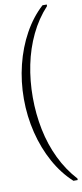

<svg xmlns="http://www.w3.org/2000/svg" viewBox="-100 -838 418 976"><g transform="rotate(-10 109.0 -350.0)"><path d="M20 -350Q20 -440 41 -525Q62 -610 101.5 -681.5Q141 -753 196 -803H218V-795Q167 -740 133 -669Q99 -598 82.5 -517Q66 -436 66 -350Q66 -264 82.5 -183Q99 -102 133 -31.5Q167 39 218 95V103H196Q141 53 101.5 -18.5Q62 -90 41 -175Q20 -260 20 -350Z"/></g></svg>

Font: Phudu Light
Style: Bold
Weight: 700
Version: Version 1.005;gftools[0.9.23]